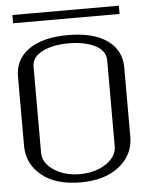

<svg xmlns="http://www.w3.org/2000/svg" viewBox="-59 -925 783 974"><g transform="rotate(-5 333.0 -438.0)"><path d="M583 -876V-834H41V-876ZM500 -167V-604.5Q500 -654.3 446.8 -681.2Q393.6 -708 312.5 -708Q231.4 -708 178.2 -681.2Q125 -654.3 125 -604.5V-167Q125 -115.2 179.7 -78.6Q234.4 -42 312.5 -42Q390.6 -42 445.3 -78.6Q500 -115.2 500 -167ZM583 -208Q583 -118.2 510.3 -59.1Q437.5 0 312.5 0Q185.5 0 113.8 -59.1Q42 -118.2 42 -208V-562.5Q42 -650.4 113.3 -700.2Q184.6 -750 312.5 -750Q441.4 -750 512.2 -699.7Q583 -649.4 583 -562.5Z"/></g></svg>

Font: okolaks
Style: Regular
Weight: 500
Version: Version 000.6.0